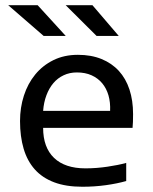

<svg xmlns="http://www.w3.org/2000/svg" viewBox="-20 -710 590 739"><path d="M492.2 -271Q492.2 -252.9 491.7 -240.7Q491.2 -228.5 490.2 -217.8H146Q146 -142.6 188 -102.3Q230 -62 309.1 -62Q330.6 -62 352.1 -63.7Q373.5 -65.4 393.6 -68.4Q413.6 -71.3 431.9 -75Q450.2 -78.6 465.8 -83V-13.2Q431.2 -3.4 387.5 2.7Q343.8 8.8 296.9 8.8Q233.9 8.8 188.5 -8.3Q143.1 -25.4 114 -57.9Q85 -90.3 71 -137.5Q57.1 -184.6 57.1 -244.1Q57.1 -295.9 72 -342Q86.9 -388.2 115.5 -423.1Q144 -458 185.5 -478.5Q227.1 -499 279.8 -499Q331.1 -499 370.6 -482.9Q410.2 -466.8 437.3 -437.3Q464.4 -407.7 478.3 -365.5Q492.2 -323.2 492.2 -271ZM403.8 -283.2Q405.3 -315.9 397.5 -343Q389.6 -370.1 373.3 -389.6Q356.9 -409.2 332.5 -420.2Q308.1 -431.2 275.9 -431.2Q248 -431.2 225.1 -420.4Q202.1 -409.7 185.5 -390.1Q168.9 -370.6 158.7 -343.3Q148.4 -315.9 146 -283.2ZM335.9 -689.9 437 -571.8H351.6L232.9 -689.9ZM125 -689.9 232.9 -571.8H147.9L11.7 -689.9ZM0 -490.2Z"/></svg>

Font: Code New Roman
Style: Regular
Weight: 400
Monospace: yes
Designer: Sam Radian
Foundry: Code New Roman
Version: Version 2.00 November 29, 2014